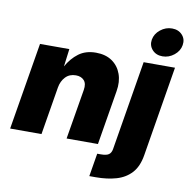

<svg xmlns="http://www.w3.org/2000/svg" viewBox="-101 -880 1167 1184"><g transform="rotate(10 482.0 -288.5)"><path d="M250.5 -300.3 200.7 0H4.4L95.2 -545.9H278.8L264.6 -435.1Q293.9 -487.8 337.4 -520.3Q380.9 -552.7 445.3 -552.7Q505.9 -552.7 546.4 -524.7Q586.9 -496.6 604 -448.7Q621.1 -400.9 610.8 -341.3L554.2 0H357.9L410.2 -313Q417 -353.5 398.7 -373.5Q380.4 -393.6 347.2 -393.6Q307.1 -393.6 282.2 -367.2Q257.3 -340.8 250.5 -300.3ZM744.1 -545.9H940.4L847.2 18.6Q835.4 90.3 798.6 130.6Q761.7 170.9 704.8 187.5Q647.9 204.1 576.2 204.1H536.1L560.1 59.6H582.5Q618.2 59.6 632.8 48.8Q647.5 38.1 651.4 14.6ZM851.6 -601.6Q811.5 -601.6 787.6 -627.9Q763.7 -654.3 769.5 -691.4Q775.9 -729 808.6 -755.1Q841.3 -781.2 881.3 -781.2Q921.4 -781.2 945.3 -755.1Q969.2 -729 962.9 -691.4Q957 -654.3 924.3 -627.9Q891.6 -601.6 851.6 -601.6Z"/></g></svg>

Font: Inter Black
Style: Italic
Weight: 900
Italic angle: -9.39999°
Designer: Rasmus Andersson
Foundry: rsms
Version: Version 4.000;git-a52131595